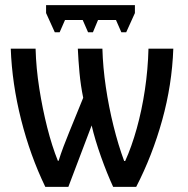

<svg xmlns="http://www.w3.org/2000/svg" viewBox="-20 -730 736 750"><path d="M657 -540Q652 -399 613.5 -260.5Q575 -122 512 0H422Q398 -52 374.5 -118Q351 -184 338 -240L247 0H157Q98 -122 62.5 -262.5Q27 -403 22 -540H119Q121 -464 133.5 -384.5Q146 -305 164.5 -232Q183 -159 206 -102H209Q217 -128 228.5 -158.5Q240 -189 250 -213L305 -348Q295 -397 290.5 -446Q286 -495 284 -540H380Q382 -467 393.5 -389.5Q405 -312 423.5 -237.5Q442 -163 465 -101H469Q494 -156 514 -227.5Q534 -299 546 -379Q558 -459 560 -540ZM507 -710V-679L473 -604H454L433 -652H363L343 -604H324L303 -652H234L213 -604H194L160 -679V-710Z"/></svg>

Font: Avrile Sans Condensed Medium
Style: Regular
Weight: 500
Width: 3
Designer: Monotype Design Team
Foundry: Monotype Imaging Inc.
Version: Version 2.001;September 10, 2019;FontCreator 11.5.0.2425 64-